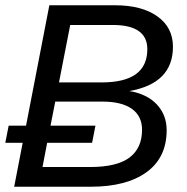

<svg xmlns="http://www.w3.org/2000/svg" viewBox="-23 -708 710 728"><path d="M608.9 -214.4Q608.9 -110.4 532.7 -55.2Q456.5 0 321.3 0H30.8L63 -166.5H-2.9L9.8 -231.4H75.7L164.1 -688H413.1Q515.1 -688 574 -645.8Q632.8 -603.5 632.8 -530.8Q632.8 -391.6 467.3 -362.8Q534.7 -351.6 571.8 -311.8Q608.9 -272 608.9 -214.4ZM200.7 -395.5H362.3Q449.2 -395.5 492.4 -427Q535.6 -458.5 535.6 -521.5Q535.6 -567.4 502.9 -590.3Q470.2 -613.3 404.8 -613.3H243.2ZM138.2 -74.7H317.9Q420.4 -74.7 468 -110.6Q515.6 -146.5 515.6 -215.8Q515.6 -268.1 476.8 -295.4Q438 -322.8 365.2 -322.8H186.5L168.5 -231.4H338.9L326.2 -166.5H155.8Z"/></svg>

Font: Arimo
Style: Italic
Weight: 400
Italic angle: -12°
Designer: Steve Matteson
Foundry: Monotype Imaging Inc.
Version: Version 1.33